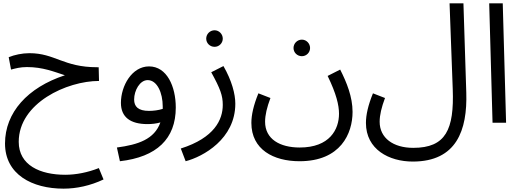

<svg xmlns="http://www.w3.org/2000/svg" viewBox="-20 -734 3111 1148"><path d="M360 394C438 394 521 376 599 339L571 271C505 297 435 311 370 311C220 311 92 254 92 114C92 -118 380 -250 572 -250L570 -332H561C359 -332 309 -416 156 -416C112 -416 66 -406 32 -392L46 -318C73 -325 101 -333 141 -333C236 -333 303 -305 368 -284C145 -211 10 -61 10 124C10 309 172 394 360 394Z M697 230C917 205 1031 96 1031 -91C1031 -217 978 -337 871 -337C769 -337 703 -221 703 -119C703 -33 760 8 862 8C888 8 915 5 939 -2C903 99 806 131 679 148ZM782 -139C782 -193 816 -255 863 -255C919 -255 953 -180 953 -97C953 -92 953 -87 953 -83C928 -75 898 -71 871 -71C806 -71 782 -97 782 -139Z M1263 -454C1290 -454 1312 -476 1312 -503C1312 -530 1290 -553 1263 -553C1235 -553 1213 -530 1213 -503C1213 -476 1235 -454 1263 -454ZM1090 230C1194 203 1387 97 1387 -114C1387 -172 1366 -252 1316 -339L1243 -302C1297 -204 1312 -163 1312 -107C1312 -19 1263 90 1061 154Z M1785 -398C1812 -398 1834 -420 1834 -447C1834 -474 1812 -497 1785 -497C1757 -497 1735 -474 1735 -447C1735 -420 1757 -398 1785 -398ZM1483 1C1483 160 1615 230 1771 230C2017 230 2088 64 2088 -65C2088 -155 2053 -241 2014 -318L1939 -280C1991 -173 2007 -105 2007 -54C2007 40 1951 148 1772 148C1654 148 1565 98 1565 -6C1565 -46 1576 -92 1597 -148L1525 -176C1496 -105 1483 -47 1483 1Z M2168 1C2168 160 2307 232 2448 232C2710 232 2775 44 2768 -180L2751 -714H2668L2687 -201C2696 40 2646 150 2451 150C2331 150 2250 91 2250 -6C2250 -46 2261 -92 2282 -148L2210 -176C2181 -105 2168 -47 2168 1Z M2925 0H3006L2986 -714H2905Z"/></svg>

Font: Noto Sans Math
Style: Regular
Weight: 400
Designer: Monotype Design Team, Delve Withrington, Jeff Kellem
Foundry: Monotype Imaging Inc., Delve Fonts LLC
Version: Version 3.000